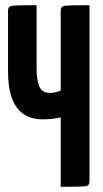

<svg xmlns="http://www.w3.org/2000/svg" viewBox="-20 -720 396 740"><path d="M325 -20Q325 -5 311 -2.5Q297 0 214 0V-268Q183 -260 145 -260Q11 -260 11 -444V-680Q11 -695 25 -697.5Q39 -700 121 -700V-458Q121 -412 131.5 -387Q142 -362 172 -362Q194 -362 214 -371V-680Q214 -695 228.5 -697.5Q243 -700 325 -700Z"/></svg>

Font: Yanone Kaffeesatz Bold
Style: Regular
Weight: 700
Designer: Yanone (Cyrillic: Daniel Pouzeot)
Foundry: Yanone
Version: Version 1.003;PS 001.003;hotconv 1.0.88;makeotf.lib2.5.64775